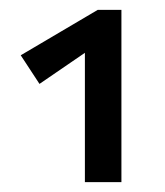

<svg xmlns="http://www.w3.org/2000/svg" viewBox="-20 -775 335 389"><path d="M226 -755V-406H152V-668L60 -605L22 -663L178 -755Z"/></svg>

Font: Ysabeau SC Semibold
Style: Regular
Weight: 600
Designer: Christian Thalmann (Catharsis Fonts)
Version: Version 0.003